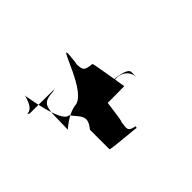

<svg xmlns="http://www.w3.org/2000/svg" viewBox="-85 -563 739 739"><g transform="rotate(-45 284.0 -193.5)"><path d="M50 -332C88 -330 94 -414 93 -379C93 -392 116 -214 158 -214C186 -178 214 -163 176 -118V-12C176 -6 311 2 308 5L310 -3C274 -10 278 -18 283 -54C288 -54 298 -158 300 -154C324 -172 354 -186 381 -186C420 -190 447 -164 446 -130V-162C446 -182 393 -194 316 -190C278 -190 256 -160 250 -142L388 -143C388 -143 365 -288 362 -290C324 -294 318 -298 318 -334C320 -332 324 -387 324 -382C324 -440 269 -224 200 -224C170 -219 138 -198 116 -178L118 -265C122 -310 134 -319 178 -322C184 -322 191 -328 194 -325L56 -326C54 -329 50 -327 50 -332Z"/></g></svg>

Font: Zinc
Style: Regular
Weight: 400
Version: Version 1